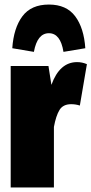

<svg xmlns="http://www.w3.org/2000/svg" viewBox="-20 -824 402 844"><path d="M362 -542 331 -360Q313 -366 293 -366Q257 -366 241.5 -340.5Q226 -315 217 -266V0H27V-534H193L206 -451Q242 -551 319 -551Q341 -551 362 -542ZM355 -612 259 -596Q246 -678 195 -678Q144 -678 129 -596L34 -612Q40 -701 78.5 -752.5Q117 -804 195 -804Q272 -804 310.5 -752.5Q349 -701 355 -612Z"/></svg>

Font: Fira Sans Extra Condensed Black
Style: Regular
Weight: 900
Width: 1
Designer: Carrois Corporate & Edenspiekermann AG
Foundry: Carrois Corporate GbR & Edenspiekermann AG
Version: Version 4.203